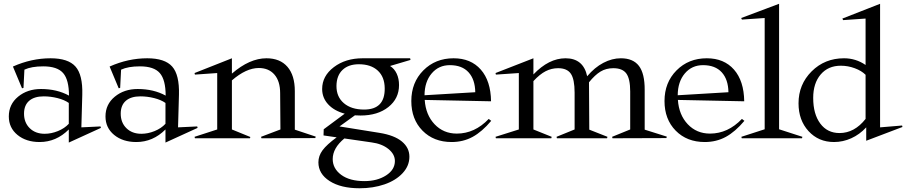

<svg xmlns="http://www.w3.org/2000/svg" viewBox="-20 -736 4824 1022"><path d="M26.9 -116.2Q26.9 -180.7 76.4 -221.4Q126 -262.2 198.2 -262.2Q283.2 -262.2 347.2 -227.1Q347.2 -311 316.2 -346.9Q285.2 -382.8 210 -382.8Q147.5 -382.8 109.9 -365.2L105 -268.1L97.2 -266.1L48.8 -381.8Q147.5 -425.8 249 -425.8Q342.8 -425.8 381.8 -381.8Q420.9 -337.9 418 -231.9L413.1 -58.1L515.1 -63L517.1 -55.2L346.2 22.9V-46.9Q279.3 20 190.9 20Q119.1 20 73 -17.8Q26.9 -55.7 26.9 -116.2ZM107.9 -130.9Q107.9 -83.5 138.2 -53.7Q168.5 -23.9 217.8 -23.9Q252.9 -23.9 288.3 -38.3Q323.7 -52.7 346.2 -77.1V-188Q322.8 -204.6 285.9 -213.9Q249 -223.1 212.9 -223.1Q162.6 -223.1 135.3 -199.5Q107.9 -175.8 107.9 -130.9Z M541.5 -116.2Q541.5 -180.7 591.1 -221.4Q640.6 -262.2 712.9 -262.2Q797.9 -262.2 861.8 -227.1Q861.8 -311 830.8 -346.9Q799.8 -382.8 724.6 -382.8Q662.1 -382.8 624.5 -365.2L619.6 -268.1L611.8 -266.1L563.5 -381.8Q662.1 -425.8 763.7 -425.8Q857.4 -425.8 896.5 -381.8Q935.5 -337.9 932.6 -231.9L927.7 -58.1L1029.8 -63L1031.7 -55.2L860.8 22.9V-46.9Q793.9 20 705.6 20Q633.8 20 587.6 -17.8Q541.5 -55.7 541.5 -116.2ZM622.6 -130.9Q622.6 -83.5 652.8 -53.7Q683.1 -23.9 732.4 -23.9Q767.6 -23.9 803 -38.3Q838.4 -52.7 860.8 -77.1V-188Q837.4 -204.6 800.5 -213.9Q763.7 -223.1 727.5 -223.1Q677.2 -223.1 649.9 -199.5Q622.6 -175.8 622.6 -130.9Z M1017.6 -338.9 1015.6 -347.2 1214.4 -425.8V-344.2Q1308.6 -425.8 1398.4 -425.8Q1470.7 -425.8 1510 -380.4Q1549.3 -335 1549.3 -251V-45.9L1660.6 -8.8L1658.2 -1L1371.6 0L1369.6 -7.8L1472.7 -46.9L1471.2 -240.2Q1471.2 -303.7 1440.9 -338.9Q1410.6 -374 1357.4 -374Q1290.5 -374 1214.4 -308.1V-46.9L1312.5 -6.8L1310.5 0H1017.6L1015.6 -7.8L1136.2 -46.9V-347.2Z M1694.8 -262.2Q1694.8 -331.5 1757.1 -378.7Q1819.3 -425.8 1910.2 -425.8H2163.1L2165 -417L2056.2 -384.8Q2079.1 -370.6 2091.6 -344Q2104 -317.4 2104 -283.2Q2104 -211.4 2047.4 -166.3Q1990.7 -121.1 1898.9 -121.1Q1877.9 -121.1 1869.1 -122.1L1787.1 -63L2000 -28.8Q2079.1 -16.1 2119.1 17.1Q2159.2 50.3 2159.2 98.1Q2159.2 147 2123 185.8Q2086.9 224.6 2026.6 245.4Q1966.3 266.1 1894 266.1Q1794.4 266.1 1734.6 227.8Q1674.8 189.5 1674.8 127.9Q1674.8 93.8 1697 63.7Q1719.2 33.7 1772 -4.9L1702.1 -15.1L1703.1 -47.9L1814.9 -130.9Q1758.8 -146 1726.8 -180.7Q1694.8 -215.3 1694.8 -262.2ZM1751 110.8Q1751 161.1 1796.1 194.6Q1841.3 228 1919.9 228Q1987.8 228 2034.9 197.8Q2082 167.5 2082 121.1Q2082 85 2047.6 57.1Q2013.2 29.3 1958 22L1813 1Q1751 52.2 1751 110.8ZM1771 -278.8Q1770.5 -220.7 1810.3 -186.8Q1850.1 -152.8 1918 -152.8Q2029.3 -152.8 2027.8 -266.1Q2027.3 -326.7 1990.7 -360.4Q1954.1 -394 1890.1 -394Q1835 -394 1803.2 -363.8Q1771.5 -333.5 1771 -278.8Z M2509.8 -245.1Q2508.8 -313 2474.1 -351.1Q2439.5 -389.2 2374.5 -389.2Q2314.9 -389.2 2277.6 -345Q2240.2 -300.8 2239.7 -229ZM2169.4 -198.2Q2169.4 -296.9 2233.4 -361.3Q2297.4 -425.8 2394.5 -425.8Q2486.3 -425.8 2539.3 -365.5Q2592.3 -305.2 2593.8 -196.8L2240.7 -204.1Q2246.1 -124.5 2293.2 -74.7Q2340.3 -24.9 2411.6 -24.9Q2506.8 -24.9 2581.5 -103L2594.7 -92.8Q2545.9 -34.7 2495.6 -7.3Q2445.3 20 2383.8 20Q2288.6 20 2229 -40.5Q2169.4 -101.1 2169.4 -198.2Z M3115.2 -297.9 3116.7 -45.9 3213.4 -7.8 3211.4 0H2944.3L2942.4 -7.8L3038.6 -46.9V-243.2Q3038.6 -314 3018.6 -343.5Q2998.5 -373 2950.7 -373Q2915.5 -373 2884.3 -356.9Q2853 -340.8 2819.3 -304.2V-46.9L2916.5 -7.8L2914.6 0H2619.6L2617.7 -7.8L2741.7 -46.9V-347.2L2619.6 -338.9L2617.7 -347.2L2819.3 -425.8V-339.8Q2901.4 -425.8 2990.2 -425.8Q3085 -425.8 3105.5 -330.1Q3145 -377 3191.4 -401.4Q3237.8 -425.8 3284.7 -425.8Q3350.1 -425.8 3381.1 -385Q3412.1 -344.2 3411.6 -256.8V-45.9L3529.3 -8.8L3527.3 -1L3240.2 0L3238.3 -7.8L3334.5 -46.9V-249Q3334.5 -316.4 3314 -344.7Q3293.5 -373 3244.6 -373Q3206.1 -373 3176.3 -355Q3146.5 -336.9 3115.2 -297.9Z M3857.4 -245.1Q3856.4 -313 3821.8 -351.1Q3787.1 -389.2 3722.2 -389.2Q3662.6 -389.2 3625.2 -345Q3587.9 -300.8 3587.4 -229ZM3517.1 -198.2Q3517.1 -296.9 3581.1 -361.3Q3645 -425.8 3742.2 -425.8Q3834 -425.8 3887 -365.5Q3939.9 -305.2 3941.4 -196.8L3588.4 -204.1Q3593.8 -124.5 3640.9 -74.7Q3688 -24.9 3759.3 -24.9Q3854.5 -24.9 3929.2 -103L3942.4 -92.8Q3893.6 -34.7 3843.3 -7.3Q3793 20 3731.4 20Q3636.2 20 3576.7 -40.5Q3517.1 -101.1 3517.1 -198.2Z M3929.2 -631.8 3925.3 -640.1 4127 -715.8V-47.9L4251 -7.8L4249 0H3928.2L3926.3 -7.8L4050.3 -47.9V-640.1Z M4230.5 -186Q4230.5 -286.6 4300.3 -356.2Q4370.1 -425.8 4472.7 -425.8Q4535.6 -425.8 4587.4 -390.1V-637.2L4467.8 -628.9L4463.9 -637.2L4664.6 -715.8V-58.1L4781.7 -67.9L4783.7 -60.1L4590.8 13.2V-58.1Q4555.7 -20 4511.2 0Q4466.8 20 4419.4 20Q4336.9 20 4283.7 -38.1Q4230.5 -96.2 4230.5 -186ZM4308.6 -214.8Q4308.6 -128.9 4346.2 -78.4Q4383.8 -27.8 4448.7 -27.8Q4528.3 -27.8 4587.4 -103V-337.9Q4565.9 -359.4 4529.8 -372.8Q4493.7 -386.2 4455.6 -386.2Q4388.2 -386.2 4348.4 -339.6Q4308.6 -293 4308.6 -214.8Z"/></svg>

Font: Halibut
Style: Regular
Weight: 400
Designer: Matteo Maggi
Foundry: Collletttivo
Version: Version 3.080 | FøM Fix